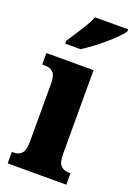

<svg xmlns="http://www.w3.org/2000/svg" viewBox="-147 -823 613 880"><g transform="rotate(20 159.5 -383.0)"><path d="M10 0V-56H19Q43 -56 57.5 -71Q72 -86 72 -129V-413Q72 -452 57 -466Q42 -480 19 -480H4V-536H234V-127Q234 -85 249 -70.5Q264 -56 287 -56H296V0ZM70 -619Q83 -640 100 -665.5Q117 -691 133 -717.5Q149 -744 157 -766H319V-756Q311 -743 291.5 -723.5Q272 -704 246.5 -682Q221 -660 194 -640Q167 -620 145 -606H70Z"/></g></svg>

Font: Noto Serif Bengali ExtraCondensed Black
Style: Regular
Weight: 900
Width: 2
Designer: Juan Bruce, Universal Thirst, Indian Type Foundry and the Monotype Design Team.
Foundry: Monotype Imaging Inc.
Version: Version 2.003; ttfautohint (v1.8.4.7-5d5b)